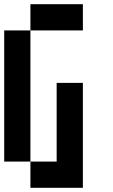

<svg xmlns="http://www.w3.org/2000/svg" viewBox="-20 -895 540 915"><path d="M0 -125V-750H125V-125ZM125 -125H250V-500H375V0H125ZM125 -750V-875H375V-750Z"/></svg>

Font: GalmuriMono7 Regular
Style: Regular
Weight: 400
Designer: Lee Minseo (quiple)
Version: Version 2.399;hotconv 1.1.1;makeotfexe 2.6.0 DEVELOPMENT